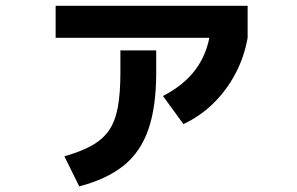

<svg xmlns="http://www.w3.org/2000/svg" viewBox="-20 -599 1040 672"><path d="M205.3 -52Q264.3 -68.6 302.5 -90.3Q340.7 -112 362.2 -143.8Q383.7 -175.7 392.5 -224.3Q401.4 -273 401.4 -344V-422.7H526.7V-344Q526.7 -225.7 499.5 -146.7Q472.3 -67.7 413.3 -19.8Q354.3 28 257.3 53.3ZM550.3 -263Q623.7 -300.7 664.5 -355.7Q705.4 -410.7 716.1 -486L846.7 -466.7Q834.7 -399 803.8 -340.9Q773 -282.7 727 -237.5Q681 -192.4 622 -164.7ZM174.7 -466.7V-578.7H846.7V-466.7Z"/></svg>

Font: M PLUS 1 Thin
Style: Regular
Weight: 100
Designer: Coji Morishita
Foundry: UNDERFOREST DESIGN
Version: Version 1.001